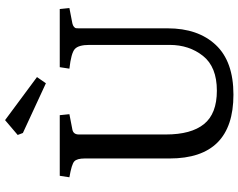

<svg xmlns="http://www.w3.org/2000/svg" viewBox="-114 -840 963 776"><g transform="rotate(-90 368.0 -452.5)"><path d="M574 -573Q574 -617 557.5 -632Q541 -647 478 -654L484 -693H719L723 -654L661 -642Q652 -640 647 -635.5Q642 -631 641.5 -627.5Q641 -624 641 -616V-257Q641 -134 574 -62.5Q507 9 373 9Q115 9 115 -249V-592Q115 -623 103.5 -634Q92 -645 39 -654L45 -693H290L294 -654L232 -642Q212 -638 212 -616V-264Q212 -162 254 -110Q296 -58 389 -58Q485 -58 529.5 -114Q574 -170 574 -249ZM218 -842 210 -863 270 -914 444 -785 419 -749Z"/></g></svg>

Font: Poly
Style: Regular
Weight: 400
Designer: Jos Nicols Silva Schwarzenberg
Foundry: Jose Nicolas Silva Schwarzenberg
Version: Version 1.001